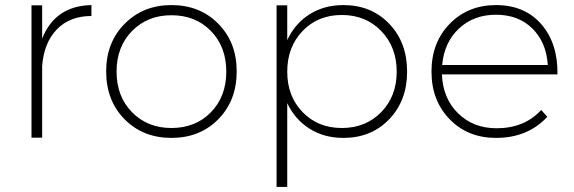

<svg xmlns="http://www.w3.org/2000/svg" viewBox="-20 -542 2260 756"><path d="M146 -390Q197 -519 340 -522V-479Q255 -479 204 -426.5Q153 -374 146 -282V0H104V-521H146Z M655 -522Q767 -522 839.5 -448.5Q912 -375 912 -261Q912 -146 839.5 -72.5Q767 1 655 1Q543 1 470.5 -72.5Q398 -146 398 -261Q398 -375 471 -448.5Q544 -522 655 -522ZM655 -482Q561 -482 500 -420Q439 -358 439 -260Q439 -162 500 -100Q561 -38 655 -38Q750 -38 810.5 -100Q871 -162 871 -260Q871 -358 810.5 -420Q750 -482 655 -482Z M1332 -522Q1442 -522 1512.5 -448.5Q1583 -375 1583 -260Q1583 -146 1512.5 -72.5Q1442 1 1332 1Q1256 1 1198.5 -35.5Q1141 -72 1111 -136V194H1069V-521H1111V-384Q1141 -449 1198.5 -485.5Q1256 -522 1332 -522ZM1171.5 -100.5Q1232 -38 1326 -38Q1420 -38 1481 -100.5Q1542 -163 1542 -260Q1542 -357 1481 -420Q1420 -483 1326 -483Q1232 -483 1171.5 -420Q1111 -357 1111 -260Q1111 -163 1171.5 -100.5Z M1933 -522Q2046 -522 2111.5 -446.5Q2177 -371 2175 -249H1720Q1724 -154 1784 -95.5Q1844 -37 1935 -37Q2045 -37 2111 -109L2135 -82Q2058 1 1933 1Q1822 1 1750.5 -72.5Q1679 -146 1679 -260Q1679 -375 1751 -448.5Q1823 -522 1933 -522ZM1721 -286H2137Q2131 -376 2076 -430Q2021 -484 1933 -484Q1845 -484 1787 -429.5Q1729 -375 1721 -286Z"/></svg>

Font: Montserrat Ultra Light
Style: Regular
Weight: 200
Designer: Julieta Ulanovsky
Foundry: Julieta Ulanovsky
Version: Version 3.100;PS 003.100;hotconv 1.0.88;makeotf.lib2.5.64775